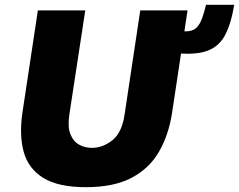

<svg xmlns="http://www.w3.org/2000/svg" viewBox="-20 -766 991 796"><path d="M336.5 10Q220.5 10 158.5 -29Q96.5 -68 78 -137.5Q59.5 -207 73 -299L137 -723H333.5L267.5 -291Q260 -241 271.5 -210.8Q283 -180.5 307 -166.8Q331 -153 361.5 -153Q406 -153 445.8 -184.5Q485.5 -216 496.5 -291L561.5 -723H757.5L693.5 -299Q679.5 -207 639.5 -137.5Q599.5 -68 525.8 -29Q452 10 336.5 10ZM697 -547 710 -636Q736.5 -635.5 755.5 -636.2Q774.5 -637 788.2 -646Q802 -655 812.8 -678.2Q823.5 -701.5 834 -746H951Q937.5 -664.5 911.5 -617.5Q885.5 -570.5 835 -553.8Q784.5 -537 697 -547Z"/></svg>

Font: Public Sans Black
Style: Italic
Weight: 900
Italic angle: -8°
Designer: The Public Sans project authors (U.S. Web Design System). Libre Franklin designed by Pablo Impallari and Rodrigo Fuenzal
Version: Version 1.007; ttfautohint (v1.8.1) -l 8 -r 50 -G 200 -x 14 